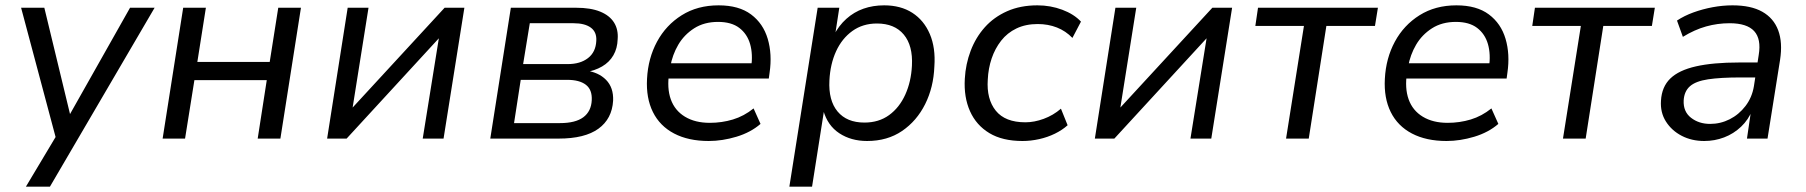

<svg xmlns="http://www.w3.org/2000/svg" viewBox="-20 -519 6763 719"><path d="M77 180 199 -24 194 16 59 -490H146L247 -72H231L467 -490H559L167 180Z M589 0 666 -490H751L719 -287H990L1022 -490H1107L1030 0H945L979 -219H708L673 0Z M1205 0 1282 -490H1360L1297 -94H1280L1645 -490H1719L1641 0H1563L1627 -398H1644L1278 0Z M1816 0 1893 -490H2137Q2192 -490 2227.5 -475.5Q2263 -461 2279.5 -434.5Q2296 -408 2293 -372Q2292 -338 2277 -312Q2262 -286 2234.5 -270Q2207 -254 2170 -248L2172 -255Q2221 -249 2249.5 -220Q2278 -191 2276 -142Q2272 -74 2221 -37Q2170 0 2072 0ZM1905 -58H2077Q2135 -58 2164.5 -80Q2194 -102 2196 -144Q2198 -183 2174 -201.5Q2150 -220 2104 -220H1930ZM1939 -279H2106Q2153 -279 2182 -301.5Q2211 -324 2213 -366Q2215 -399 2192.5 -415.5Q2170 -432 2128 -432H1964Z M2634 9Q2558 9 2504.5 -19Q2451 -47 2425 -99.5Q2399 -152 2403 -224Q2407 -301 2440.5 -363Q2474 -425 2533 -462Q2592 -499 2671 -499Q2747 -499 2792.5 -465Q2838 -431 2855 -373.5Q2872 -316 2862 -247L2859 -225H2466L2475 -282H2813L2793 -266Q2800 -316 2789 -354Q2778 -392 2748.5 -414.5Q2719 -437 2669 -437Q2617 -437 2579.5 -413Q2542 -389 2520 -351.5Q2498 -314 2490 -269L2486 -247Q2477 -189 2492 -147Q2507 -105 2545 -82Q2583 -59 2638 -59Q2683 -59 2724.5 -71.5Q2766 -84 2802 -113L2828 -55Q2791 -23 2738 -7Q2685 9 2634 9Z M2936 180 3042 -490H3123L3107 -386H3102Q3121 -423 3149.5 -448.5Q3178 -474 3213.5 -486.5Q3249 -499 3291 -499Q3353 -499 3396.5 -471Q3440 -443 3462 -391.5Q3484 -340 3479 -270Q3476 -192 3444.5 -129Q3413 -66 3358 -28.5Q3303 9 3227 9Q3167 9 3123 -20Q3079 -49 3063 -106H3066L3021 180ZM3217 -60Q3271 -60 3309.5 -88Q3348 -116 3370 -164.5Q3392 -213 3395 -273Q3399 -348 3364.5 -389.5Q3330 -431 3264 -431Q3211 -431 3172 -403Q3133 -375 3111 -327Q3089 -279 3086 -218Q3082 -143 3116.5 -101.5Q3151 -60 3217 -60Z M3809 9Q3734 9 3685 -20.5Q3636 -50 3612.5 -102.5Q3589 -155 3593 -224Q3596 -279 3615 -329Q3634 -379 3668 -417Q3702 -455 3751.5 -477Q3801 -499 3865 -499Q3914 -499 3958 -482.5Q4002 -466 4028 -438L3996 -377Q3971 -403 3938 -416Q3905 -429 3866 -429Q3821 -429 3786.5 -412.5Q3752 -396 3729 -366.5Q3706 -337 3693.5 -300Q3681 -263 3679 -221Q3674 -148 3709 -104.5Q3744 -61 3820 -61Q3853 -61 3888.5 -74Q3924 -87 3953 -112L3978 -50Q3958 -32 3930.5 -18.5Q3903 -5 3871.5 2Q3840 9 3809 9Z M4080 0 4157 -490H4235L4172 -94H4155L4520 -490H4594L4516 0H4438L4502 -398H4519L4153 0Z M4796 0 4863 -422H4681L4691 -490H5140L5129 -422H4947L4881 0Z M5397 9Q5321 9 5267.5 -19Q5214 -47 5188 -99.5Q5162 -152 5166 -224Q5170 -301 5203.5 -363Q5237 -425 5296 -462Q5355 -499 5434 -499Q5510 -499 5555.5 -465Q5601 -431 5618 -373.5Q5635 -316 5625 -247L5622 -225H5229L5238 -282H5576L5556 -266Q5563 -316 5552 -354Q5541 -392 5511.5 -414.5Q5482 -437 5432 -437Q5380 -437 5342.5 -413Q5305 -389 5283 -351.5Q5261 -314 5253 -269L5249 -247Q5240 -189 5255 -147Q5270 -105 5308 -82Q5346 -59 5401 -59Q5446 -59 5487.5 -71.5Q5529 -84 5565 -113L5591 -55Q5554 -23 5501 -7Q5448 9 5397 9Z M5833 0 5900 -422H5718L5728 -490H6177L6166 -422H5984L5918 0Z M6362 9Q6315 9 6277.5 -10.5Q6240 -30 6218.5 -64Q6197 -98 6200 -142Q6203 -194 6235 -225Q6267 -256 6331 -270.5Q6395 -285 6492 -285H6574L6565 -229H6499Q6423 -229 6376.5 -222Q6330 -215 6308.5 -196Q6287 -177 6285 -143Q6283 -101 6312.5 -78Q6342 -55 6384 -55Q6423 -55 6457.5 -72.5Q6492 -90 6516.5 -122Q6541 -154 6548 -196L6566 -313Q6576 -373 6549 -402.5Q6522 -432 6457 -432Q6412 -432 6369 -420Q6326 -408 6282 -381L6260 -442Q6287 -460 6321.5 -472.5Q6356 -485 6393.5 -492Q6431 -499 6468 -499Q6537 -499 6579.5 -475Q6622 -451 6639 -405.5Q6656 -360 6646 -295L6599 0H6522L6538 -109H6543Q6528 -71 6500 -44.5Q6472 -18 6436.5 -4.5Q6401 9 6362 9Z"/></svg>

Font: Nunito Sans 10pt
Style: Italic
Weight: 400
Italic angle: -9°
Designer: Vernon Adams
Foundry: Vernon Adams
Version: Version 3.101;gftools[0.9.27]